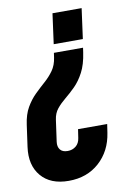

<svg xmlns="http://www.w3.org/2000/svg" viewBox="-96 -605 609 876"><g transform="rotate(-10 208.0 -167.0)"><path d="M320 -371 317 -350Q309 -295 290.2 -259.5Q271.5 -224 247.8 -200.2Q224 -176.5 201 -157.8Q178 -139 161.5 -118.8Q145 -98.5 141 -69L127 31Q124 53.5 134.8 67.2Q145.5 81 169.5 81Q191.5 81 207.5 68.2Q223.5 55.5 227 31L233 -9H368L362 31Q349.5 114 292.8 165Q236 216 151 216Q66.5 216 23.5 165Q-19.5 114 -8 31L6 -69Q12.5 -116.5 30.8 -148Q49 -179.5 72.5 -202.5Q96 -225.5 119.2 -246Q142.5 -266.5 159.8 -290.8Q177 -315 182 -350L185 -371ZM345 -550 326 -410H191L210 -550Z"/></g></svg>

Font: Mohave Light
Style: Bold Italic
Weight: 700
Italic angle: -8°
Version: Version 2.003